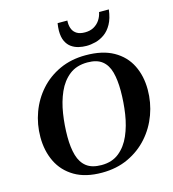

<svg xmlns="http://www.w3.org/2000/svg" viewBox="-135 -1053 1061 1177"><g transform="rotate(-15 396.0 -464.0)"><path d="M366.7 14.2Q262.2 14.2 193.4 -26.6Q124.5 -67.4 90.8 -137Q57.1 -206.5 57.1 -293.5Q57.1 -375 84.5 -449.5Q111.8 -523.9 163.6 -582Q215.3 -640.1 288.8 -673.8Q362.3 -707.5 454.1 -707.5Q561 -707.5 630.6 -668.2Q700.2 -628.9 734.1 -560.8Q768.1 -492.7 768.1 -405.8Q768.1 -324.2 740.5 -248.8Q712.9 -173.3 660.6 -114.3Q608.4 -55.2 534.2 -20.5Q460 14.2 366.7 14.2ZM376 -31.7Q443.4 -31.7 488 -67.9Q532.7 -104 558.6 -163.6Q584.5 -223.1 595.5 -295.7Q606.4 -368.2 606.4 -441.4Q606.4 -510.7 593 -560.1Q579.6 -609.4 546.4 -635.7Q513.2 -662.1 453.6 -662.1Q384.3 -662.1 338.6 -626.2Q293 -590.3 266.6 -530.8Q240.2 -471.2 229 -398.7Q217.8 -326.2 217.8 -252.9Q217.8 -184.1 232.2 -134.5Q246.6 -85 281 -58.3Q315.4 -31.7 376 -31.7ZM475.6 -761.2Q450.7 -761.2 426 -767.1Q401.4 -772.9 380.9 -787.4Q360.4 -801.8 347.9 -827.9Q335.4 -854 335.4 -895Q335.4 -905.8 336.7 -917.5Q337.9 -929.2 339.8 -941.9H401.9Q401.4 -939 401.4 -935.8Q401.4 -932.6 401.4 -929.7Q401.4 -905.8 409.9 -886.2Q418.5 -866.7 437.5 -855.2Q456.5 -843.8 488.8 -843.8Q520.5 -843.8 544.2 -856.9Q567.9 -870.1 582.8 -892.3Q597.7 -914.6 603 -941.9H665Q658.2 -886.2 638.4 -850.8Q618.7 -815.4 591.1 -795.9Q563.5 -776.4 533.4 -768.8Q503.4 -761.2 475.6 -761.2Z"/></g></svg>

Font: Gelasio SemiBold
Style: Italic
Weight: 600
Italic angle: -8.5°
Designer: Eben Sorkin
Foundry: Eben Sorkin
Version: Version 1.008